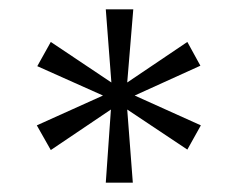

<svg xmlns="http://www.w3.org/2000/svg" viewBox="-20 -752 509 412"><path d="M207 -360 218 -517 89 -430 59 -483 201 -547 60 -610 89 -662 219 -575 207 -732H266L253 -575L382 -662L410 -611L269 -547L411 -483L382 -431L253 -517L265 -360Z"/></svg>

Font: DM Sans 24pt Light
Style: Regular
Weight: 300
Designer: Colophon Foundry, Jonny Pinhorn
Foundry: Colophon Foundry
Version: Version 4.004;gftools[0.9.30]